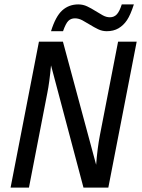

<svg xmlns="http://www.w3.org/2000/svg" viewBox="-20 -847 640 867"><path d="M356.9 0 210.4 -551.8Q203.1 -473.1 193.8 -427.7L110.8 0H27.8L155.8 -658.7H264.2L414.1 -103Q419.9 -178.7 431.2 -236.8L513.2 -658.7H597.2L469.2 0ZM461.9 -706.1Q441.4 -706.1 422.9 -715.1Q404.3 -724.1 386.7 -735.1Q369.1 -746.1 352.3 -755.1Q335.4 -764.2 318.4 -764.2Q300.3 -764.2 288.6 -752.7Q276.9 -741.2 264.6 -706.1H210.4Q231 -772.9 261 -800Q291 -827.1 333.5 -827.1Q355 -827.1 373.8 -818.1Q392.6 -809.1 409.9 -798.1Q427.2 -787.1 443.6 -778.1Q460 -769 476.1 -769Q495.6 -769 507.8 -782.5Q520 -795.9 529.8 -827.1H584.5Q569.3 -779.8 553.5 -756.1Q537.6 -732.4 515.1 -719.2Q492.7 -706.1 461.9 -706.1Z"/></svg>

Font: Cousine
Style: Italic
Weight: 400
Italic angle: -12°
Monospace: yes
Designer: Steve Matteson
Foundry: Monotype Imaging Inc.
Version: Version 1.21